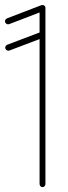

<svg xmlns="http://www.w3.org/2000/svg" viewBox="-26 -768 278 786"><path d="M144 -747 3 -693C-4 -690 -7 -683 -5 -677C-2 -670 5 -667 11 -669L136 -717V-635L4 -585C-3 -582 -6 -575 -4 -569C-1 -562 6 -559 12 -561L136 -608V-15C136 -8 141 -2 148 -2C155 -2 160 -8 160 -15V-735C160 -739 159 -743 155 -745C152 -748 148 -748 144 -747Z"/></svg>

Font: LS
Style: LightAlt
Weight: 250
Designer: BSozoo
Foundry: BSozoo
Version: Version 001.000